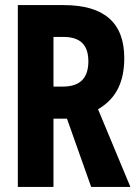

<svg xmlns="http://www.w3.org/2000/svg" viewBox="-20 -734 540 754"><path d="M50 0H190V-268H243L338 0H492L365 -305C439 -348 468 -416 468 -506C468 -644 390 -714 230 -714H50ZM227 -394H190V-589H229C297 -589 327 -556 327 -493C327 -426 293 -394 227 -394Z"/></svg>

Font: Noto Sans Mono ExtraCondensed ExtraBold
Style: Regular
Weight: 800
Width: 2
Designer: Monotype Design Team
Foundry: Monotype Imaging Inc.
Version: Version 2.014